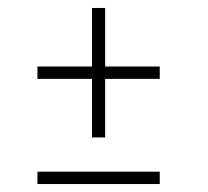

<svg xmlns="http://www.w3.org/2000/svg" viewBox="-20 -540 523 482"><path d="M74 -78V-109H381V-78ZM381 -373V-342H244V-195H211V-342H74V-373H211V-520H244V-373Z"/></svg>

Font: Raleway Thin ExtraLight
Style: Italic
Weight: 250
Italic angle: -12°
Version: Version 4.026